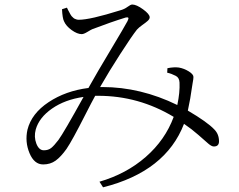

<svg xmlns="http://www.w3.org/2000/svg" viewBox="-20 -756 1040 836"><path d="M234.4 -146.5Q256.8 -176.8 343.8 -334Q262.7 -322.3 206.5 -283.2Q150.4 -244.1 135.7 -192.4Q127 -160.2 138.2 -130.9Q149.4 -101.6 170.9 -101.6Q190.4 -101.6 203.1 -111.8Q215.8 -122.1 234.4 -146.5ZM708 -439.5 709 -459Q737.3 -464.8 758.8 -461.9Q781.2 -458 801.8 -445.3Q822.3 -432.6 822.3 -420.9Q822.3 -412.1 818.8 -394.5Q815.4 -377 814.5 -367.2Q810.5 -334 797.9 -274.4Q882.8 -224.6 913.1 -192.4Q933.6 -171.9 933.6 -140.6Q933.6 -118.2 911.1 -118.2Q901.4 -118.2 887.2 -130.4Q873 -142.6 843.8 -168.5Q814.5 -194.3 781.2 -216.8Q701.2 -8.8 428.7 59.6L413.1 35.2Q530.3 1 614.7 -72.8Q699.2 -146.5 736.3 -247.1Q584 -338.9 407.2 -338.9H394.5Q379.9 -312.5 351.1 -255.9Q322.3 -199.2 302.2 -162.6Q282.2 -126 269.5 -107.4Q245.1 -73.2 222.2 -56.6Q199.2 -40 168 -40Q128.9 -40 108.4 -89.4Q87.9 -138.7 99.6 -191.4Q117.2 -261.7 191.4 -311Q265.6 -360.4 365.2 -373L374 -388.7Q399.4 -434.6 461.4 -538.1Q523.4 -641.6 535.2 -664.1Q541 -675.8 538.6 -678.7Q536.1 -681.6 527.3 -679.7Q463.9 -660.2 381.8 -628.9Q377 -627 360.8 -617.2Q344.7 -607.4 335.9 -607.4Q316.4 -607.4 292 -625Q267.6 -642.6 258.8 -663.1Q252 -675.8 250 -715.8L271.5 -722.7Q272.5 -719.7 276.4 -712.4Q280.3 -705.1 281.7 -702.6Q283.2 -700.2 286.1 -694.3Q289.1 -688.5 291.5 -686Q293.9 -683.6 297.9 -679.7Q301.8 -675.8 305.2 -674.3Q308.6 -672.9 313 -671.4Q317.4 -669.9 323.2 -669.9Q372.1 -669.9 502.9 -710.9Q521.5 -715.8 535.2 -726.1Q548.8 -736.3 555.7 -736.3Q574.2 -736.3 603 -715.3Q631.8 -694.3 631.8 -680.7Q631.8 -672.9 623 -665Q614.3 -657.2 599.6 -647Q585 -636.7 576.2 -627Q553.7 -598.6 503.4 -520.5Q453.1 -442.4 420.9 -385.7L416 -377H425.8Q591.8 -377 752 -298.8Q763.7 -353.5 761.7 -396.5Q760.7 -418 745.1 -425.8Q726.6 -435.5 708 -439.5Z"/></svg>

Font: GenYoMin TW TTF Light
Style: Regular
Weight: 300
Version: Version 1.300